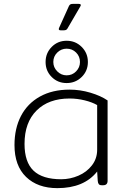

<svg xmlns="http://www.w3.org/2000/svg" viewBox="-20 -959 652 994"><path d="M286 -815 337 -928Q340 -934 344.5 -936.5Q349 -939 359 -939H386Q404 -939 396 -926L329 -811Q326 -806 321.5 -804Q317 -802 309 -802H294Q280 -802 286 -815ZM216 -638Q216 -684 247.5 -716Q279 -748 325 -748Q371 -748 403 -716Q435 -684 435 -638Q435 -592 403 -560.5Q371 -529 325 -529Q279 -529 247.5 -560.5Q216 -592 216 -638ZM394 -638Q394 -667 374 -687Q354 -707 325 -707Q297 -707 276.5 -687Q256 -667 256 -638Q256 -610 276.5 -589.5Q297 -569 325 -569Q354 -569 374 -589.5Q394 -610 394 -638ZM55 -208Q55 -294 88.5 -358.5Q122 -423 186.5 -459Q251 -495 340 -495Q395 -495 448.5 -479Q502 -463 537 -439V-23Q537 0 514 0H507Q496 0 491.5 -5.5Q487 -11 486 -23L483 -71Q415 15 277 15Q175 15 115 -43Q55 -101 55 -208ZM483 -184V-415Q457 -430 418.5 -439.5Q380 -449 340 -449Q232 -449 169.5 -387Q107 -325 107 -214Q107 -120 153.5 -75.5Q200 -31 297 -31Q343 -31 386 -49.5Q429 -68 456 -103Q483 -138 483 -184Z"/></svg>

Font: Mitr ExtraLight
Style: Regular
Weight: 250
Designer: Thanarat Vachiruckul
Foundry: Cadson Demak Co.,Ltd.
Version: Version 1.000